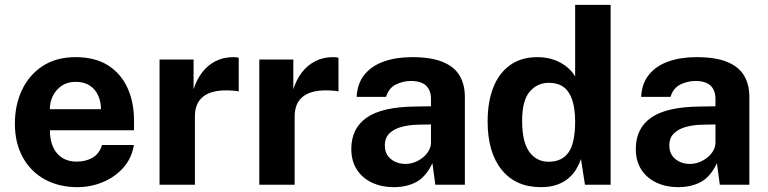

<svg xmlns="http://www.w3.org/2000/svg" viewBox="-20 -763 3171 793"><path d="M300 10Q223 10 164.8 -22.2Q106.5 -54.5 74 -113.5Q41.5 -172.5 41.5 -252.5Q41.5 -330 71.2 -392.2Q101 -454.5 157 -490.8Q213 -527 292.5 -527Q371.5 -527 425 -493.8Q478.5 -460.5 506 -401.2Q533.5 -342 533.5 -264.5V-225H186Q186 -185.5 199 -156.2Q212 -127 236.8 -111.2Q261.5 -95.5 296.5 -95.5Q334 -95.5 362 -111.5Q390 -127.5 401.5 -164H533Q524 -109 489 -70Q454 -31 404 -10.5Q354 10 300 10ZM186 -312H397Q397 -343 385.2 -369Q373.5 -395 350.2 -410Q327 -425 292 -425Q258.5 -425 234.8 -408.8Q211 -392.5 198.2 -366.5Q185.5 -340.5 186 -312Z M639 0V-517H779.5V-394.5Q792 -434 814.8 -463.8Q837.5 -493.5 870 -510.2Q902.5 -527 943.5 -527Q950.5 -527 956.8 -526.2Q963 -525.5 966 -524V-385Q961.5 -387 955.2 -387.5Q949 -388 944 -388.5Q901 -392 870.5 -386Q840 -380 821 -365.5Q802 -351 793.5 -330Q785 -309 785 -283V0Z M1051 0V-517H1191.5V-394.5Q1204 -434 1226.8 -463.8Q1249.5 -493.5 1282 -510.2Q1314.5 -527 1355.5 -527Q1362.5 -527 1368.8 -526.2Q1375 -525.5 1378 -524V-385Q1373.5 -387 1367.2 -387.5Q1361 -388 1356 -388.5Q1313 -392 1282.5 -386Q1252 -380 1233 -365.5Q1214 -351 1205.5 -330Q1197 -309 1197 -283V0Z M1605.5 10Q1556.5 10 1516.8 -8.5Q1477 -27 1454 -62.2Q1431 -97.5 1431 -148Q1431 -233 1494.5 -277.2Q1558 -321.5 1695 -323L1760 -324V-355Q1760 -390.5 1739.2 -409.8Q1718.5 -429 1674.5 -428.5Q1643 -428 1614.2 -413.5Q1585.5 -399 1574.5 -363H1453Q1456 -419 1485.8 -455.2Q1515.5 -491.5 1566 -509.2Q1616.5 -527 1681.5 -527Q1760.5 -527 1808.5 -507.2Q1856.5 -487.5 1878.2 -450.8Q1900 -414 1900 -363.5V0H1778L1766 -89Q1739.5 -33 1699.8 -11.5Q1660 10 1605.5 10ZM1655 -86Q1674.5 -86 1693.2 -93.2Q1712 -100.5 1727 -112.8Q1742 -125 1750.8 -140.5Q1759.5 -156 1760 -172.5V-249L1707.5 -248Q1671 -247.5 1639.5 -239.2Q1608 -231 1588.8 -212.5Q1569.5 -194 1569.5 -162.5Q1569.5 -126.5 1594.2 -106.2Q1619 -86 1655 -86Z M2214 10Q2110 10 2052 -61.8Q1994 -133.5 1994 -261.5Q1994 -342.5 2017.5 -402Q2041 -461.5 2087 -494.2Q2133 -527 2199.5 -527Q2227.5 -527 2251.8 -520.8Q2276 -514.5 2296 -503.5Q2316 -492.5 2331 -478Q2346 -463.5 2355.5 -447V-743H2502V0H2396L2379.5 -106Q2372 -84.5 2359.8 -64Q2347.5 -43.5 2328 -26.8Q2308.5 -10 2280.2 0Q2252 10 2214 10ZM2246 -95Q2301 -95 2328.2 -133.5Q2355.5 -172 2355.5 -263.5Q2355 -316.5 2343 -351.5Q2331 -386.5 2307.2 -403.8Q2283.5 -421 2247 -421Q2199.5 -421 2168 -384.8Q2136.5 -348.5 2136.5 -263.5Q2136.5 -177 2166 -136Q2195.5 -95 2246 -95Z M2780.5 10Q2731.5 10 2691.8 -8.5Q2652 -27 2629 -62.2Q2606 -97.5 2606 -148Q2606 -233 2669.5 -277.2Q2733 -321.5 2870 -323L2935 -324V-355Q2935 -390.5 2914.2 -409.8Q2893.5 -429 2849.5 -428.5Q2818 -428 2789.2 -413.5Q2760.5 -399 2749.5 -363H2628Q2631 -419 2660.8 -455.2Q2690.5 -491.5 2741 -509.2Q2791.5 -527 2856.5 -527Q2935.5 -527 2983.5 -507.2Q3031.5 -487.5 3053.2 -450.8Q3075 -414 3075 -363.5V0H2953L2941 -89Q2914.5 -33 2874.8 -11.5Q2835 10 2780.5 10ZM2830 -86Q2849.5 -86 2868.2 -93.2Q2887 -100.5 2902 -112.8Q2917 -125 2925.8 -140.5Q2934.5 -156 2935 -172.5V-249L2882.5 -248Q2846 -247.5 2814.5 -239.2Q2783 -231 2763.8 -212.5Q2744.5 -194 2744.5 -162.5Q2744.5 -126.5 2769.2 -106.2Q2794 -86 2830 -86Z"/></svg>

Font: Public Sans Thin
Style: Bold
Weight: 700
Version: Version 2.001